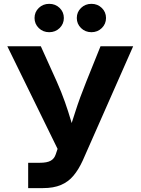

<svg xmlns="http://www.w3.org/2000/svg" viewBox="-20 -965 721 985"><path d="M124.5 0V-129.9H184.1Q221.2 -129.9 240 -140.4Q258.8 -150.9 266.1 -173.8L275.4 -201.2L17.6 -727.5H189.5L271 -546.9Q295.4 -492.2 313 -442.1Q330.6 -392.1 344 -346.2Q357.4 -300.3 369.6 -259.3H323.7Q342.8 -317.9 366 -390.6Q389.2 -463.4 422.9 -546.9L495.6 -727.5H663.1L404.3 -141.1Q383.3 -95.2 356.9 -63.7Q330.6 -32.2 292.7 -16.1Q254.9 0 200.7 0ZM449.2 -799.8Q417.5 -799.8 395.8 -821Q374 -842.3 374 -872.6Q374 -903.3 395.8 -924.3Q417.5 -945.3 449.2 -945.3Q480.5 -945.3 502.2 -924.3Q523.9 -903.3 523.9 -872.6Q523.9 -842.3 502.2 -821Q480.5 -799.8 449.2 -799.8ZM232.4 -799.8Q200.7 -799.8 179 -821Q157.2 -842.3 157.2 -872.6Q157.2 -903.3 179 -924.3Q200.7 -945.3 232.4 -945.3Q264.2 -945.3 285.9 -924.3Q307.6 -903.3 307.6 -872.6Q307.6 -842.3 285.9 -821Q264.2 -799.8 232.4 -799.8Z"/></svg>

Font: Inter 20pt
Style: Bold
Weight: 700
Version: Version 4.001;git-66647c0bb